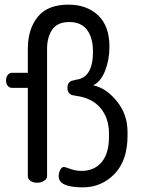

<svg xmlns="http://www.w3.org/2000/svg" viewBox="-20 -788 606 828"><path d="M337 20Q233 20 233 -28Q233 -42 239.5 -55Q246 -68 256 -68Q260 -68 283.5 -59.5Q307 -51 331 -51Q387 -51 418.5 -89Q450 -127 450 -198V-213Q450 -278 413.5 -322Q377 -366 306 -375Q293 -377 287 -379.5Q281 -382 276 -389.5Q271 -397 271 -410Q271 -423 276.5 -430Q282 -437 288 -439Q294 -441 307 -444Q381 -452 381 -565Q381 -625 355.5 -659Q330 -693 279 -693Q228 -693 205.5 -660.5Q183 -628 183 -578V-29Q183 -17 170.5 -8.5Q158 0 140 0Q123 0 111.5 -8Q100 -16 100 -29V-409H32Q20 -409 13 -418.5Q6 -428 6 -441Q6 -454 13 -464Q20 -474 32 -474H100V-578Q100 -662 142.5 -715Q185 -768 275 -768Q354 -768 403 -722Q452 -676 452 -586Q452 -531 433.5 -483.5Q415 -436 382 -420Q437 -409 483.5 -352Q530 -295 530 -219V-203Q530 -96 474 -38Q418 20 337 20Z"/></svg>

Font: Dosis
Style: Medium
Weight: 500
Designer: Edgar Tolentino, Pablo Impallari, Igino Marini
Foundry: Edgar Tolentino, Pablo Impallari, Igino Marini
Version: Version 1.007